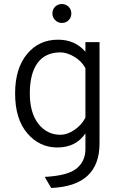

<svg xmlns="http://www.w3.org/2000/svg" viewBox="-20 -720 604 953"><path d="M287 -606Q268 -606 254 -620Q240 -634 240 -653Q240 -673 253.5 -686.5Q267 -700 287 -700Q307 -700 320.5 -686.5Q334 -673 334 -653Q334 -633 320.5 -619.5Q307 -606 287 -606ZM234 213 202 158Q317 152 360.5 116Q404 80 404 20V-58Q357 12 264 12Q176 12 115.5 -58.5Q55 -129 55 -256Q55 -380 114 -451.5Q173 -523 268 -523Q353 -523 404 -463V-511H474V-8Q474 203 234 213ZM280 -51Q313 -51 348.5 -74.5Q384 -98 404 -136V-382Q384 -418 347.5 -439Q311 -460 280 -460Q205 -460 166.5 -407.5Q128 -355 128 -256Q128 -160 170.5 -105.5Q213 -51 280 -51Z"/></svg>

Font: Overpass Light
Style: Regular
Weight: 300
Designer: Delve Withrington, Thomas Jockin
Foundry: Delve Fonts
Version: Version 3.000;DELV;Overpass